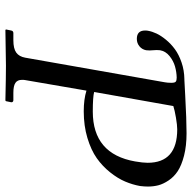

<svg xmlns="http://www.w3.org/2000/svg" viewBox="-20 -674 695 694"><g transform="rotate(90 327.0 -326.5)"><path d="M188 -70.8 276.9 -575.2Q278.8 -585 278.8 -599.1Q278.8 -611.3 274.7 -614.7Q270.5 -618.2 259.8 -618.2Q239.7 -617.7 219.7 -612.1Q199.7 -606.4 182.1 -592.3Q164.6 -578.1 161.1 -558.1Q159.7 -545.4 161.1 -533.2Q162.6 -520.5 161.1 -507.8Q158.2 -492.7 146.7 -483.4Q135.3 -474.1 120.1 -474.1Q89.8 -474.1 89.8 -503.9Q89.8 -511.2 90.8 -515.1Q93.3 -529.3 100.8 -545.4Q108.4 -561.5 123.3 -579.6Q138.2 -597.7 157.5 -611.8Q176.8 -626 205.1 -635.7Q233.4 -645.5 266.1 -646H269L323.2 -648.9Q413.6 -653.8 460.9 -653.8Q506.8 -653.8 542 -644.8Q577.1 -635.7 597.9 -622.1Q618.7 -608.4 631.6 -589.1Q644.5 -569.8 649.2 -552Q653.8 -534.2 653.8 -514.2Q653.8 -501.5 651.9 -485.8Q647 -458.5 635.7 -431.9Q624.5 -405.3 602.5 -377.7Q580.6 -350.1 551.3 -329.3Q522 -308.6 478 -295.4Q434.1 -282.2 381.8 -282.2Q338.4 -282.2 307.1 -292L269 -70.8Q268.1 -66.9 268.1 -59.1Q268.1 -42.5 279.1 -35.2Q290 -27.8 314.9 -27.8H341.8Q345.2 -27.8 347.4 -25.6Q349.6 -23.4 349.1 -20L345.2 -1L342.8 1Q255.9 -1 216.8 -1L87.9 1L85.9 -1L89.8 -20Q91.3 -27.8 99.1 -27.8H125Q155.3 -27.8 169.7 -38.3Q184.1 -48.8 188 -70.8ZM362.8 -606 312 -319.8Q330.6 -314.9 382.8 -314.9Q536.1 -314.9 563 -467.8Q567.9 -496.1 567.9 -513.2Q567.9 -620.1 446.8 -620.1Q432.1 -620.1 404.8 -615.5Q377.4 -610.8 362.8 -606Z"/></g></svg>

Font: Linux Libertine G
Style: Italic
Weight: 400
Italic angle: -12°
Designer: Philipp H. Poll
Foundry: Philipp H. Poll
Version: Version 5.1.3